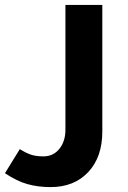

<svg xmlns="http://www.w3.org/2000/svg" viewBox="-60 -515 518 775"><path d="M144 240.2Q92.8 240.2 50 228Q7.3 215.8 -40 184.1L20 86.9Q46.4 103.5 66.7 109.9Q86.9 116.2 115.2 116.2Q155.3 116.2 179.7 85.7Q204.1 55.2 204.1 8.8V-495.1H353V16.1Q353 119.1 296.1 179.7Q239.3 240.2 144 240.2Z"/></svg>

Font: Droid Arabic Kufi
Style: Bold
Weight: 700
Designer: Pascal Zoghbi
Foundry: Irfont.ir
Version: Version 1.00 February 28, 2013, initial release